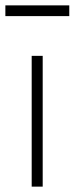

<svg xmlns="http://www.w3.org/2000/svg" viewBox="-37 -695 278 715"><path d="M81 0V-487H122V0ZM-17 -635V-675H221V-635Z"/></svg>

Font: Nunito Sans 10pt Condensed ExtraLight
Style: Regular
Weight: 250
Width: 3
Designer: Vernon Adams
Foundry: Vernon Adams
Version: Version 3.101;gftools[0.9.27]